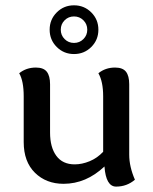

<svg xmlns="http://www.w3.org/2000/svg" viewBox="-20 -671 564 708"><path d="M408.2 17.1Q370.6 17.1 365.2 -57.1Q297.4 6.8 214.4 6.8Q150.4 6.8 108.9 -33.9Q67.4 -74.7 67.4 -147V-315.9Q67.4 -372.1 50.8 -400.9Q76.7 -421.9 112.3 -421.9Q140.6 -421.9 152.6 -406.5Q164.6 -391.1 164.6 -360.4V-182.1Q164.6 -127.9 187.7 -96.4Q210.9 -64.9 255.4 -64.9Q282.2 -64.9 310.3 -76.4Q338.4 -87.9 360.4 -111.3V-315.9Q360.4 -370.1 342.8 -400.9Q368.7 -421.9 404.3 -421.9Q432.6 -421.9 444.6 -406.5Q456.5 -391.1 456.5 -360.4V-100.6Q456.5 -56.6 477.5 -8.3Q447.8 17.1 408.2 17.1ZM252.9 -471.7Q215.3 -471.7 189.2 -497.8Q163.1 -523.9 163.1 -561.5Q163.1 -599.1 189.2 -625.2Q215.3 -651.4 252.9 -651.4Q290.5 -651.4 316.7 -625.2Q342.8 -599.1 342.8 -561.5Q342.8 -523.9 316.7 -497.8Q290.5 -471.7 252.9 -471.7ZM252.9 -512.7Q273.4 -512.7 287.6 -526.9Q301.8 -541 301.8 -561.5Q301.8 -582 287.6 -596.2Q273.4 -610.4 252.9 -610.4Q232.4 -610.4 218.3 -596.2Q204.1 -582 204.1 -561.5Q204.1 -541 218.3 -526.9Q232.4 -512.7 252.9 -512.7Z"/></svg>

Font: Bainsley
Style: Regular
Weight: 400
Designer: Paul James MIller
Foundry: High-Logic / Made with FontCreator
Version: Version 1.411;March 28, 2021;FontCreator 13.0.0.2683 64-bit